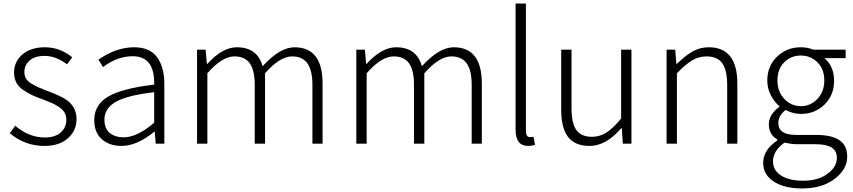

<svg xmlns="http://www.w3.org/2000/svg" viewBox="-20 -815 4837 1089"><path d="M231.4 12.7Q121.1 12.7 35.2 -59.6L66.4 -101.6Q144.5 -35.2 234.4 -35.2Q293 -35.2 324.7 -64Q356.4 -92.8 356.4 -135.7Q356.4 -158.2 345.7 -176.8Q335 -195.3 313.5 -209Q292 -222.7 273.4 -231Q254.9 -239.3 226.6 -250Q187.5 -263.7 165.5 -273.9Q143.6 -284.2 115.2 -302.2Q86.9 -320.3 73.2 -345.7Q59.6 -371.1 59.6 -403.3Q59.6 -464.8 106.9 -505.9Q154.3 -546.9 235.4 -546.9Q319.3 -546.9 389.6 -490.2L360.4 -450.2Q296.9 -498 233.4 -498Q177.7 -498 147.9 -471.7Q118.2 -445.3 118.2 -406.2Q118.2 -385.7 127.4 -369.6Q136.7 -353.5 158.7 -340.3Q180.7 -327.1 195.3 -320.8Q210 -314.5 242.2 -301.8Q331.1 -268.6 360.4 -246.1Q414.1 -206.1 414.1 -138.7Q414.1 -74.2 365.2 -30.8Q316.4 12.7 231.4 12.7Z M668.9 12.7Q601.6 12.7 558.1 -24.9Q514.6 -62.5 514.6 -133.8Q514.6 -221.7 595.2 -268.1Q675.8 -314.5 854.5 -335Q858.4 -496.1 732.4 -496.1Q645.5 -496.1 564.5 -434.6L538.1 -476.6Q639.6 -546.9 740.2 -546.9Q830.1 -546.9 871.1 -490.2Q912.1 -433.6 912.1 -337.9V0H863.3L857.4 -68.4H855.5Q756.8 12.7 668.9 12.7ZM681.6 -36.1Q757.8 -36.1 854.5 -119.1V-292Q701.2 -274.4 636.7 -237.3Q572.3 -200.2 572.3 -136.7Q572.3 -85 603 -60.5Q633.8 -36.1 681.6 -36.1Z M1097.7 0V-533.2H1146.5L1153.3 -452.1H1155.3Q1241.2 -546.9 1323.2 -546.9Q1439.5 -546.9 1469.7 -439.5Q1567.4 -546.9 1650.4 -546.9Q1809.6 -546.9 1809.6 -340.8V0H1752V-333Q1752 -416 1723.6 -455.6Q1695.3 -495.1 1636.7 -495.1Q1567.4 -495.1 1483.4 -399.4V0H1424.8V-333Q1424.8 -416 1397 -455.6Q1369.1 -495.1 1309.6 -495.1Q1239.3 -495.1 1156.2 -399.4V0Z M2001 0V-533.2H2049.8L2056.6 -452.1H2058.6Q2144.5 -546.9 2226.6 -546.9Q2342.8 -546.9 2373 -439.5Q2470.7 -546.9 2553.7 -546.9Q2712.9 -546.9 2712.9 -340.8V0H2655.3V-333Q2655.3 -416 2627 -455.6Q2598.6 -495.1 2540 -495.1Q2470.7 -495.1 2386.7 -399.4V0H2328.1V-333Q2328.1 -416 2300.3 -455.6Q2272.5 -495.1 2212.9 -495.1Q2142.6 -495.1 2059.6 -399.4V0Z M2975.6 12.7Q2904.3 12.7 2904.3 -79.1V-794.9H2962.9V-73.2Q2962.9 -37.1 2986.3 -37.1Q2995.1 -37.1 3005.9 -39.1L3014.6 6.8Q2995.1 12.7 2975.6 12.7Z M3324.2 12.7Q3241.2 12.7 3202.1 -38.1Q3163.1 -88.9 3163.1 -192.4V-533.2H3221.7V-199.2Q3221.7 -116.2 3249 -77.6Q3276.4 -39.1 3336.9 -39.1Q3381.8 -39.1 3419.4 -63Q3457 -86.9 3502.9 -142.6V-533.2H3561.5V0H3512.7L3506.8 -87.9H3503.9Q3417 12.7 3324.2 12.7Z M3760.7 0V-533.2H3809.6L3816.4 -452.1H3818.4Q3865.2 -498 3907.2 -522.5Q3949.2 -546.9 4000 -546.9Q4162.1 -546.9 4162.1 -340.8V0H4104.5V-333Q4104.5 -417 4076.7 -456.1Q4048.8 -495.1 3987.3 -495.1Q3943.4 -495.1 3905.8 -472.7Q3868.2 -450.2 3819.3 -399.4V0Z M4529.3 253.9Q4428.7 253.9 4368.7 214.8Q4308.6 175.8 4308.6 108.4Q4308.6 36.1 4388.7 -18.6V-24.4Q4340.8 -51.8 4340.8 -110.4Q4340.8 -166 4400.4 -209V-212.9Q4372.1 -236.3 4352.1 -274.9Q4332 -313.5 4332 -358.4Q4332 -440.4 4387.2 -493.7Q4442.4 -546.9 4522.5 -546.9Q4560.5 -546.9 4593.8 -533.2H4776.4V-485.4H4656.2Q4710.9 -437.5 4710.9 -357.4Q4710.9 -275.4 4656.7 -222.2Q4602.5 -168.9 4522.5 -168.9Q4476.6 -168.9 4436.5 -191.4Q4394.5 -160.2 4394.5 -117.2Q4394.5 -49.8 4495.1 -49.8H4606.4Q4697.3 -49.8 4741.2 -20Q4785.2 9.8 4785.2 73.2Q4785.2 145.5 4713.9 199.7Q4642.6 253.9 4529.3 253.9ZM4655.3 -358.4Q4655.3 -422.9 4616.7 -461.4Q4578.1 -500 4522.5 -500Q4465.8 -500 4427.7 -461.4Q4389.6 -422.9 4389.6 -358.4Q4389.6 -294.9 4428.7 -253.9Q4467.8 -212.9 4522.5 -212.9Q4577.1 -212.9 4616.2 -253.9Q4655.3 -294.9 4655.3 -358.4ZM4536.1 210Q4620.1 210 4673.3 170.9Q4726.6 131.8 4726.6 81.1Q4726.6 40 4696.3 21.5Q4666 2.9 4605.5 2.9H4497.1Q4470.7 2.9 4429.7 -5.9Q4364.3 40 4364.3 100.6Q4364.3 150.4 4409.7 180.2Q4455.1 210 4536.1 210Z"/></svg>

Font: Bpmf Zihi Sans Light
Style: Light
Weight: 300
Foundry: But Ko
Version: Version 1.320